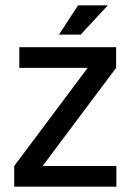

<svg xmlns="http://www.w3.org/2000/svg" viewBox="-20 -696 488 716"><path d="M139 -77H414V0H33V-77L307 -443H52V-520H413V-443ZM271 -676H382L281 -567H200Z"/></svg>

Font: Non Bureau
Style: Regular
Weight: 400
Designer: Jona Saucedo
Foundry: Non Foundry
Version: Version 1.000; ttfautohint (v1.8.4)